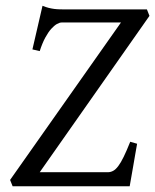

<svg xmlns="http://www.w3.org/2000/svg" viewBox="-20 -648 540 668"><path d="M118.2 -48.8H355Q364.7 -48.8 373.5 -53.5Q382.3 -58.1 391.4 -70.1Q400.4 -82 410.4 -102.5Q420.4 -123 433.1 -154.8L457 -147.9Q454.1 -131.8 450.7 -112.1Q447.3 -92.3 443.8 -72Q440.4 -51.8 437 -33Q433.6 -14.2 431.2 0H23.9L15.1 -22L400.9 -569.8H194.8Q187.5 -569.8 178 -564.5Q168.5 -559.1 158 -547.4Q147.5 -535.6 137.2 -516.6Q127 -497.6 118.2 -470.2L92.8 -476.1L127.9 -627.9Q139.6 -623 149.4 -620.6Q159.2 -618.2 168.9 -616.9Q178.7 -615.7 189 -615.5Q199.2 -615.2 211.9 -615.2H491.2L500 -592.8Z"/></svg>

Font: Gentium Plus Afr
Style: Italic
Weight: 400
Italic angle: -8°
Designer: J. Victor Gaultney, Annie Olsen, Iska Routamaa, Becca Hirsbrunner
Foundry: SIL International
Version: Version 5.000